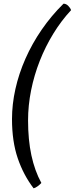

<svg xmlns="http://www.w3.org/2000/svg" viewBox="-20 -820 405 1040"><path d="M162 200Q107 128 76 37Q45 -54 45 -175Q45 -255 63.5 -338Q82 -421 118 -502.5Q154 -584 206 -659.5Q258 -735 324 -800Q338 -800 349.5 -788.5Q361 -777 365 -765Q312 -708 269 -638Q226 -568 195.5 -490.5Q165 -413 148.5 -331Q132 -249 132 -168Q132 -63 150 21Q168 105 204 171Q195 181 183 189.5Q171 198 162 200Z"/></svg>

Font: Texturina 12pt Medium
Style: Italic
Weight: 500
Italic angle: -11°
Designer: Guillermo Torres Carreño
Foundry: Omnibus-Type
Version: Version 1.002